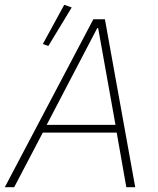

<svg xmlns="http://www.w3.org/2000/svg" viewBox="-36 -778 657 798"><path d="M489 0 449 -227H142L23 0H-16L352 -698H400L526 0ZM372 -661H368L158 -259H444ZM165 -587 142 -595 231 -758 262 -747Z"/></svg>

Font: IBM Plex Sans ExtLt
Style: Italic
Weight: 200
Italic angle: -11°
Designer: Mike Abbink, Paul van der Laan, Pieter van Rosmalen
Foundry: Bold Monday
Version: Version 3.005